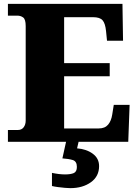

<svg xmlns="http://www.w3.org/2000/svg" viewBox="-20 -734 715 994"><path d="M21 0V-61H72Q92 -61 102.5 -75Q113 -89 113 -110V-599Q113 -634 100 -643.5Q87 -653 70 -653H21V-714H614L617 -523H534L529 -573Q525 -613 511 -629Q497 -645 462 -645H312V-407H548V-339H312V-69H491Q523 -69 539.5 -88.5Q556 -108 561 -141L569 -191H651L644 0ZM344 240Q334 240 316 238.5Q298 237 279.5 234.5Q261 232 249 229V161Q287 169 317 169Q346 169 362 162Q378 155 378 130Q378 101 356.5 94.5Q335 88 303 86L324 -9H389L379 34Q428 38 460.5 62Q493 86 493 126Q493 179 450.5 209.5Q408 240 344 240Z"/></svg>

Font: Noto Serif Black
Style: Regular
Weight: 900
Designer: Monotype Design Team
Foundry: Monotype Imaging Inc.
Version: Version 2.014; ttfautohint (v1.8.4.7-5d5b)